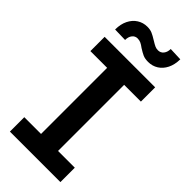

<svg xmlns="http://www.w3.org/2000/svg" viewBox="-284 -960 1013 1013"><g transform="rotate(45 222.0 -454.0)"><path d="M34.2 -707H411.1V-600.6H286.1V-107.4H411.1V0H34.2V-107.4H159.2V-600.6H34.2ZM156.2 -904.3Q177.2 -904.3 192.6 -897.7Q208 -891.1 230.5 -877Q249.5 -865.2 260 -860.4Q270.5 -855.5 283.2 -855.5Q302.7 -855.5 314.5 -870.4Q326.2 -885.3 326.2 -908.2L400.4 -905.3Q399.9 -865.2 385.3 -835.9Q370.6 -806.6 345.7 -791Q320.8 -775.4 290 -775.4Q266.1 -775.4 250.7 -782.2Q235.4 -789.1 213.9 -802.7Q199.7 -813.5 188.5 -818.8Q177.2 -824.2 163.1 -824.2Q145 -824.2 133.5 -809.6Q122.1 -794.9 122.1 -771.5L45.9 -773.4Q45.9 -813.5 60.5 -843Q75.2 -872.6 100.3 -888.4Q125.5 -904.3 156.2 -904.3Z"/></g></svg>

Font: Pretendard GOV SemiBold
Style: Regular
Weight: 600
Designer: Base glyphs from Inter by Rasmus Andersson; Hangeul glyphs from Noto Sans CJK(Source Han Sans) by Jang Soo-young and Kan
Foundry: Kil Hyung-jin
Version: Version 1.309